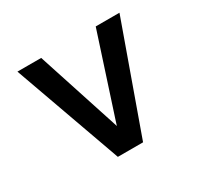

<svg xmlns="http://www.w3.org/2000/svg" viewBox="-117 -662 834 805"><g transform="rotate(-30 300.0 -260.0)"><path d="M239 0 53 -520H168L281 -173Q286 -159 290.5 -144Q295 -129 300 -114Q305 -129 309.5 -144Q314 -159 319 -173L432 -520H547L361 0Z"/></g></svg>

Font: Iosevka Custom SmBdEx
Style: Regular
Weight: 600
Width: 7
Monospace: yes
Designer: Belleve Invis
Foundry: Belleve Invis
Version: Version 11.2.4; ttfautohint (v1.8.4)